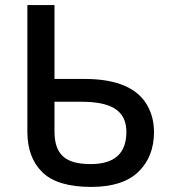

<svg xmlns="http://www.w3.org/2000/svg" viewBox="-20 -734 683 764"><path d="M342.8 9.8C427.2 9.8 489.7 -10.3 531.2 -50.8C572.3 -90.8 592.8 -143.6 592.8 -209C592.8 -248.5 583.5 -284.2 565.4 -315.9C528.8 -379.9 450.2 -419.9 316.9 -419.9H196.8V-713.9H88.9V-210C88.9 -141.1 108.9 -87.4 148.4 -48.8C188 -9.8 252.9 9.8 342.8 9.8ZM340.8 -81.1C241.2 -81.1 196.8 -117.7 196.8 -211.9V-329.1H303.2C418.9 -329.1 482.9 -296.9 482.9 -209C482.9 -123.5 435.5 -81.1 340.8 -81.1Z"/></svg>

Font: Noto Reveo Sans
Style: Regular
Weight: 500
Designer: Monotype Design Team
Foundry: Monotype Imaging Inc.
Version: Version 2.007